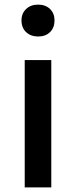

<svg xmlns="http://www.w3.org/2000/svg" viewBox="-20 -811 328 831"><path d="M87 0V-551H202V0ZM145 -653Q113 -653 93 -672Q73 -691 73 -723Q73 -753 93 -772Q113 -791 145 -791Q177 -791 196.5 -772Q216 -753 216 -723Q216 -691 196.5 -672Q177 -653 145 -653Z"/></svg>

Font: Source Han Sans Medium
Style: Regular
Weight: 500
Designer: Ryoko NISHIZUKA Ë•øÂ°öÊ∂ºÂ≠ê (kana, bopomofo & ideographs); Paul D. Hunt (Latin, Greek & Cyrillic); Sandoll Communicatio
Foundry: Adobe
Version: Version 2.004;hotconv 1.0.118;makeotfexe 2.5.65603